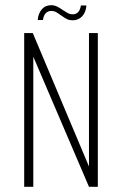

<svg xmlns="http://www.w3.org/2000/svg" viewBox="-20 -718 469 738"><path d="M73 0V-591H106L322 -78V-591H356V0H322L108 -500V0ZM259 -640Q247 -640 238.5 -644Q230 -648 216 -658Q209 -663 199 -669.5Q189 -676 177 -676Q165 -676 156.5 -668Q148 -660 145 -641H125Q127 -666 140.5 -682Q154 -698 177 -698Q189 -698 200 -692.5Q211 -687 222 -679Q233 -672 241 -667.5Q249 -663 259 -663Q272 -663 280 -671Q288 -679 291 -697H312Q311 -680 304 -667Q297 -654 285.5 -647Q274 -640 259 -640Z"/></svg>

Font: Alumni Sans Thin ExtraLight
Style: Regular
Weight: 250
Version: Version 1.018